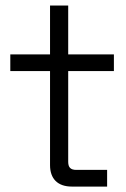

<svg xmlns="http://www.w3.org/2000/svg" viewBox="-20 -688 466 708"><path d="M245 0H375V-61.5H261.5C239.5 -61.5 231.5 -71.5 231.5 -91.5V-426H400V-487.5H231.5V-667.5H164.5V-487.5H18V-426H164.5V-79C164.5 -29.5 192 0 245 0Z"/></svg>

Font: MCL Standard Light
Style: Regular
Weight: 300
Designer: Květoslav Bartoš
Foundry: Florian Karsten
Version: Version 1.001;Glyphs 3.2.3 (3260)